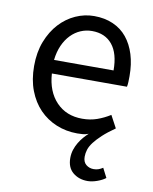

<svg xmlns="http://www.w3.org/2000/svg" viewBox="-81 -559 657 826"><g transform="rotate(10 248.0 -146.0)"><path d="M358 206Q320 206 294 184.5Q268 163 268 121Q268 102 273.5 85Q279 68 288 53Q297 38 307.5 26Q318 14 328 5Q315 10 303 11Q291 12 279 12Q230 12 187.5 -5.5Q145 -23 113.5 -55.5Q82 -88 64 -135Q46 -182 46 -242Q46 -302 64.5 -349.5Q83 -397 113.5 -430Q144 -463 183 -480.5Q222 -498 264 -498Q310 -498 346.5 -482Q383 -466 407.5 -436Q432 -406 445 -364Q458 -322 458 -270Q458 -257 457.5 -244.5Q457 -232 455 -223H127Q132 -145 175.5 -99.5Q219 -54 289 -54Q324 -54 353.5 -64.5Q383 -75 410 -92L439 -38Q406 -15 385 4.5Q364 24 351 41Q338 58 333 73.5Q328 89 328 105Q328 128 342 139.5Q356 151 375 151Q387 151 396.5 147.5Q406 144 415 138L436 179Q422 190 399.5 198Q377 206 358 206ZM126 -282H386Q386 -356 354.5 -394.5Q323 -433 266 -433Q240 -433 216.5 -423Q193 -413 174 -393.5Q155 -374 142.5 -346Q130 -318 126 -282Z"/></g></svg>

Font: Processing Sans Pro
Style: Regular
Weight: 400
Designer: Paul D. Hunt
Foundry: Adobe Systems Incorporated
Version: Version 2.020;PS 2.000;hotconv 1.0.86;makeotf.lib2.5.63406